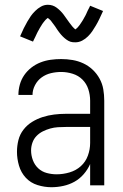

<svg xmlns="http://www.w3.org/2000/svg" viewBox="-20 -775 515 803"><path d="M195 8Q166 8 137 -1Q108 -10 88 -31.5Q68 -53 59.5 -82Q51 -111 51 -140Q51 -165 57 -189Q63 -213 78 -232.5Q93 -252 114 -265Q135 -278 158.5 -285.5Q182 -293 206.5 -296Q231 -299 255 -299H357V-354Q357 -378 349.5 -401.5Q342 -425 325 -442Q308 -459 284 -466.5Q260 -474 236 -474Q214 -474 193 -469Q172 -464 154.5 -451.5Q137 -439 126.5 -419Q116 -399 116 -378H57Q57 -400 63 -421.5Q69 -443 81.5 -461Q94 -479 111.5 -492.5Q129 -506 149.5 -514Q170 -522 192 -525Q214 -528 236 -528Q260 -528 283.5 -524Q307 -520 328.5 -510Q350 -500 367.5 -483.5Q385 -467 396.5 -446Q408 -425 412 -401.5Q416 -378 416 -354V0H357V-89Q347 -66 330 -46.5Q313 -27 291.5 -15Q270 -3 245 2.5Q220 8 195 8ZM217 -46Q244 -46 271 -54Q298 -62 318 -80Q338 -98 347.5 -124Q357 -150 357 -177V-244H255Q239 -244 222.5 -243Q206 -242 190 -237.5Q174 -233 159 -225.5Q144 -218 132.5 -206Q121 -194 115.5 -178Q110 -162 110 -146Q110 -125 117.5 -105Q125 -85 140 -71Q155 -57 175.5 -51.5Q196 -46 217 -46ZM295 -598Q289 -598 284 -598.5Q279 -599 274.5 -600.5Q270 -602 265.5 -604.5Q261 -607 257 -610Q253 -613 249.5 -616Q246 -619 242.5 -622.5Q239 -626 235.5 -630Q232 -634 229 -638Q226 -642 223 -646Q220 -650 217.5 -654Q215 -658 212 -662.5Q209 -667 205.5 -671.5Q202 -676 199 -680Q196 -684 193.5 -687.5Q191 -691 186.5 -694.5Q182 -698 180 -700Q179 -699 176 -697Q173 -695 170.5 -692Q168 -689 165.5 -686Q163 -683 161.5 -681Q160 -679 158.5 -677Q157 -675 155.5 -672.5Q154 -670 152.5 -667.5Q151 -665 149 -662Q147 -659 145.5 -656Q144 -653 142 -649.5Q140 -646 138 -642.5Q136 -639 134.5 -635.5Q133 -632 131 -628Q129 -624 127 -619.5Q125 -615 122.5 -610.5Q120 -606 118 -601L64 -623Q72 -642 79.5 -657Q87 -672 94.5 -685Q102 -698 109 -708Q116 -718 127 -729Q138 -740 151.5 -747.5Q165 -755 180 -755Q201 -755 217.5 -742.5Q234 -730 246 -714Q258 -698 270 -680.5Q282 -663 295 -652Q296 -653 299 -655Q302 -657 304.5 -660Q307 -663 309.5 -666Q312 -669 313.5 -671Q315 -673 316.5 -675.5Q318 -678 319.5 -680Q321 -682 322.5 -684.5Q324 -687 326 -690Q328 -693 329.5 -696Q331 -699 333 -702.5Q335 -706 337 -709.5Q339 -713 340.5 -716.5Q342 -720 344 -724.5Q346 -729 348 -733Q350 -737 352.5 -741.5Q355 -746 357 -751L411 -729Q403 -711 395.5 -695.5Q388 -680 380.5 -667.5Q373 -655 366 -644.5Q359 -634 348 -623Q337 -612 323.5 -605Q310 -598 295 -598Z"/></svg>

Font: Iosevka QP Light
Style: Regular
Weight: 300
Designer: Belleve Invis
Foundry: Belleve Invis
Version: Version 20.0.0; ttfautohint (v1.8.4)